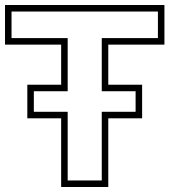

<svg xmlns="http://www.w3.org/2000/svg" viewBox="-29 -733 676 766"><path d="M106 -287H241V-13H377V-287H512V-369H377V-581H601V-687H17V-581H241V-369H106ZM80 -395H215V-555H-9V-713H627V-555H403V-395H538V-261H403V13H215V-261H80Z"/></svg>

Font: CMG Sans Outline
Style: Outline
Weight: 700
Designer: Julieta Ulanovsky
Foundry: Julieta Ulanovsky
Version: Version 7.200